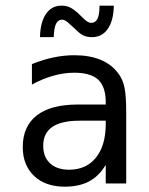

<svg xmlns="http://www.w3.org/2000/svg" viewBox="-20 -665 540 696"><path d="M293 -227.5H268.6Q203.1 -227.5 169.9 -205.1Q136.7 -182.6 136.7 -136.7Q136.7 -95.7 161.6 -72.8Q186.5 -49.8 230.5 -49.8Q292 -49.8 327.1 -92.8Q362.3 -135.7 363.3 -211.9V-227.5ZM437.5 -258.8V0H363.3V-67.4Q338.9 -26.4 302.7 -7.3Q266.6 11.7 214.8 11.7Q144.5 11.7 103.5 -27.3Q62.5 -66.4 62.5 -131.8Q62.5 -207 113.3 -246.6Q164.1 -286.1 262.7 -286.1H363.3V-297.9Q362.3 -352.5 335 -377Q307.6 -401.4 249 -401.4Q210.9 -401.4 171.9 -390.1Q132.8 -378.9 95.7 -358.4V-432.6Q136.7 -449.2 174.8 -457Q212.9 -464.8 249 -464.8Q304.7 -464.8 344.7 -448.2Q384.8 -431.6 409.2 -398.4Q424.8 -377.9 431.2 -348.1Q437.5 -318.4 437.5 -258.8ZM256.8 -555.7 233.4 -577.1Q225.6 -585 218.3 -589.4Q210.9 -593.8 206.1 -593.8Q190.4 -593.8 183.1 -578.6Q175.8 -563.5 174.8 -530.3H125Q126 -584 146.5 -614.3Q167 -644.5 203.1 -644.5Q219.7 -644.5 232.4 -638.7Q245.1 -632.8 259.8 -620.1L283.2 -597.7Q292 -588.9 298.8 -585.4Q305.7 -582 310.5 -582Q326.2 -582 333.5 -597.2Q340.8 -612.3 340.8 -644.5H392.6Q391.6 -589.8 370.6 -560.1Q349.6 -530.3 313.5 -530.3Q296.9 -530.3 284.2 -535.6Q271.5 -541 256.8 -555.7Z"/></svg>

Font: BabelStone Xiangqi
Style: Regular
Weight: 400
Designer: Andrew West
Foundry: BabelStone
Version: Version 11.000 June 09, 2018